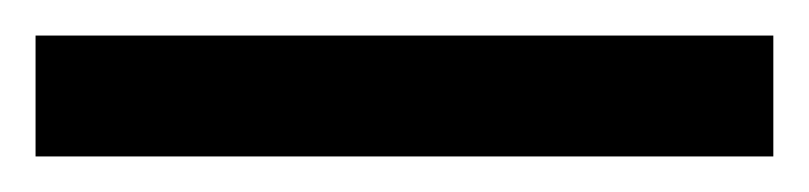

<svg xmlns="http://www.w3.org/2000/svg" viewBox="-22 70 455 108"><path d="M-2 90H413V158H-2Z"/></svg>

Font: utamil05
Style: Book
Weight: 400
Designer: Jelle Bosma - Monotype Design Team
Foundry: Monotype Imaging Inc.
Version: Version 2.003